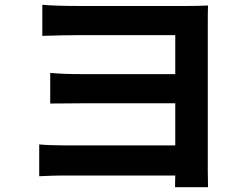

<svg xmlns="http://www.w3.org/2000/svg" viewBox="-20 -746 1040 803"><path d="M144 -142Q184 -138 247 -138H713V-314H323L190 -313V-441Q245 -436 322 -436H713V-599H308Q250 -599 157 -596V-726Q212 -721 308 -721H763Q812 -721 850 -723Q849 -707 849 -642V-38L850 37H712L713 -12H246Q207 -12 144 -9Z"/></svg>

Font: Sinter Bold
Style: Regular
Weight: 700
Foundry: Adobe & rsms
Version: Version 1.000